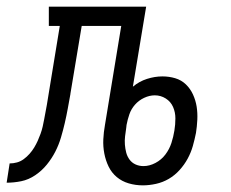

<svg xmlns="http://www.w3.org/2000/svg" viewBox="-76 -550 696 578"><path d="M354 8Q332 8 311.5 2Q291 -4 275.5 -17Q260 -30 251 -48.5Q242 -67 238 -88Q234 -109 235 -130.5Q236 -152 240 -174L289 -472H170L136 -268Q136 -268 136 -267.5Q136 -267 136 -267Q132 -245 128 -223Q124 -201 119 -179.5Q114 -158 107.5 -136Q101 -114 90.5 -93.5Q80 -73 65 -54.5Q50 -36 30 -22.5Q10 -9 -12 -4.5Q-34 0 -56 0L-47 -58Q-36 -58 -25 -61Q-14 -64 -4.5 -71Q5 -78 13 -87Q21 -96 27 -106Q33 -116 37.5 -126Q42 -136 46 -147Q50 -158 52.5 -169Q55 -180 57 -191Q59 -202 61 -212.5Q63 -223 65 -234Q67 -246 69 -258.5Q71 -271 73 -283L104 -472H71V-530H364L324 -289Q343 -305 366.5 -312.5Q390 -320 413 -320Q433 -320 451.5 -314.5Q470 -309 483.5 -296Q497 -283 505 -265.5Q513 -248 516 -229Q519 -210 518 -189.5Q517 -169 514 -150Q510 -130 504.5 -110.5Q499 -91 489 -72.5Q479 -54 464.5 -38Q450 -22 432 -11.5Q414 -1 393.5 3.5Q373 8 354 8ZM356 -50Q374 -50 392 -59.5Q410 -69 422 -85Q434 -101 440 -119.5Q446 -138 449 -157Q452 -175 452 -193.5Q452 -212 445 -228Q438 -244 423 -253.5Q408 -263 390 -263Q374 -263 358 -255.5Q342 -248 330.5 -235Q319 -222 313.5 -206Q308 -190 305 -174L304 -165Q302 -152 300.5 -139.5Q299 -127 300 -114.5Q301 -102 304 -90.5Q307 -79 314 -69.5Q321 -60 332 -55Q343 -50 356 -50Z"/></svg>

Font: Iosevka Slab Light Extended
Style: Italic
Weight: 300
Width: 7
Italic angle: -9°
Monospace: yes
Designer: Belleve Invis
Foundry: Belleve Invis
Version: Version 11.1.0; ttfautohint (v1.8.3)